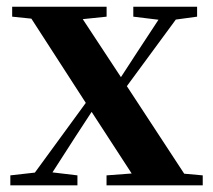

<svg xmlns="http://www.w3.org/2000/svg" viewBox="-20 -556 639 576"><path d="M11 0V-29.9L99.5 -39.9H128.6L212.3 -29.9V0ZM56.7 0 284.4 -311.7 306.2 -291.7H301.5L206.3 -146L112.4 0ZM299.6 0V-29.9L437.4 -40.2H474.6L588.2 -29.9V0ZM318.1 -239.8 296.2 -261.5H301.8L391.3 -399.1L481 -535.7H535.7ZM398.1 0 247.7 -231.4 51.1 -535.7H203.8L349 -315.2L555.5 0ZM16.5 -506V-535.7H299.8V-506L191.7 -494.8H125.2ZM379.9 -506V-535.7H571.3V-506L494.2 -495.5H466Z"/></svg>

Font: Noto Serif KR ExtraLight
Style: Regular
Weight: 200
Designer: Ryoko NISHIZUKA 西塚涼子 (kana & ideographs); Frank Grießhammer (Latin, Greek & Cyrillic); Wenlong ZHANG 张文龙 (bopomofo); San
Foundry: Adobe
Version: Version 2.002-H1;hotconv 1.1.0;makeotfexe 2.6.0